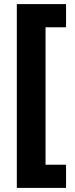

<svg xmlns="http://www.w3.org/2000/svg" viewBox="-20 -750 365 936"><path d="M302 166V53H202V-617H302V-730H62V166Z"/></svg>

Font: Noto Sans Myanmar UI ExtraBold
Style: Regular
Weight: 800
Designer: Monotype Design Team
Foundry: Monotype Imaging Inc.
Version: Version 2.103